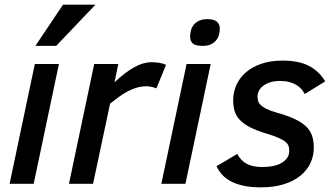

<svg xmlns="http://www.w3.org/2000/svg" viewBox="-20 -786 1425 821"><path d="M21 0 128.9 -512.2H231.9L124 0ZM220.2 -589.8H131.3L249.5 -766.1H388.2Z M648.9 -408.2Q642.1 -411.1 630.4 -414.1Q618.7 -417 606 -417Q584.5 -417 564.7 -411.1Q544.9 -405.3 525.9 -395.3Q506.8 -385.3 488.3 -371.6Q469.7 -357.9 450.7 -342.8L377.9 0H274.9L382.8 -512.2H485.8L469.7 -434.1Q515.6 -477.1 554 -498.5Q592.3 -520 628.9 -520Q647.5 -520 664.1 -516.8Q680.7 -513.7 689.9 -508.8Z M669.9 0 777.8 -512.2H880.9L772.9 0ZM793 -628.9Q793 -642.6 796.6 -656.2Q800.3 -669.9 808.8 -680.4Q817.4 -690.9 831.5 -697.5Q845.7 -704.1 866.7 -704.1Q895.5 -704.1 907.7 -693.1Q919.9 -682.1 919.9 -664.1Q919.9 -650.4 916.3 -637.2Q912.6 -624 904.1 -613.5Q895.5 -603 881.6 -596.4Q867.7 -589.8 847.2 -589.8Q815.4 -589.8 804.2 -600.3Q793 -610.8 793 -628.9Z M994.6 -127.9Q1009.8 -98.6 1035.9 -85.2Q1062 -71.8 1102.1 -71.8Q1126 -71.8 1147 -75.9Q1168 -80.1 1183.3 -88.9Q1198.7 -97.7 1207.8 -110.6Q1216.8 -123.5 1216.8 -141.1Q1216.8 -152.3 1213.9 -161.6Q1210.9 -170.9 1200.7 -179.4Q1190.4 -188 1171.1 -196.5Q1151.9 -205.1 1119.6 -214.8Q1078.1 -227.1 1050.5 -241.2Q1022.9 -255.4 1006.6 -272.2Q990.2 -289.1 983.6 -309.8Q977.1 -330.6 977.1 -356.9Q977.1 -391.6 990.7 -422.4Q1004.4 -453.1 1031 -476.3Q1057.6 -499.5 1097.2 -513.2Q1136.7 -526.9 1188 -526.9Q1258.3 -526.9 1301.8 -503.9Q1345.2 -481 1370.6 -438L1282.7 -383.8Q1277.8 -394.5 1269.3 -404.5Q1260.7 -414.6 1248 -422.4Q1235.4 -430.2 1217.8 -435.1Q1200.2 -439.9 1177.7 -439.9Q1154.3 -439.9 1136.2 -434.3Q1118.2 -428.7 1106 -419.4Q1093.8 -410.2 1087.4 -398.2Q1081.1 -386.2 1081.1 -374Q1081.1 -363.3 1084 -353.8Q1086.9 -344.2 1095.7 -335.9Q1104.5 -327.6 1120.1 -320.1Q1135.7 -312.5 1160.6 -305.2Q1206.5 -292.5 1237.5 -278.3Q1268.6 -264.2 1287.4 -246.6Q1306.2 -229 1314 -206.5Q1321.8 -184.1 1321.8 -154.8Q1321.8 -119.1 1307.1 -88.1Q1292.5 -57.1 1263.9 -34.2Q1235.4 -11.2 1193.1 2Q1150.9 15.1 1095.7 15.1Q1053.2 15.1 1021.7 8.3Q990.2 1.5 967.5 -10.5Q944.8 -22.5 929.9 -39.1Q915 -55.7 905.8 -75.2Z"/></svg>

Font: Clear Sans Medium
Style: Italic
Weight: 500
Italic angle: -12°
Foundry: Intel Corporation
Version: Version 1.00